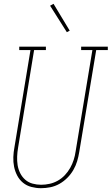

<svg xmlns="http://www.w3.org/2000/svg" viewBox="-20 -980 586 1008"><path d="M195 8Q170 8 145 1.5Q120 -5 101 -20.5Q82 -36 70.5 -58Q59 -80 54 -104.5Q49 -129 50 -155.5Q51 -182 56 -208L140 -717H81V-735H221V-717H159L75 -205Q71 -182 70 -158.5Q69 -135 72.5 -113Q76 -91 86 -71Q96 -51 112.5 -36.5Q129 -22 151 -16Q173 -10 196 -10Q218 -10 240.5 -15Q263 -20 283.5 -31.5Q304 -43 320.5 -60.5Q337 -78 348.5 -98.5Q360 -119 367 -141Q374 -163 377 -185L465 -717H406V-735H546V-717H485L396 -182Q392 -157 385 -133.5Q378 -110 365 -87.5Q352 -65 333 -46Q314 -27 291.5 -14.5Q269 -2 244.5 3Q220 8 195 8ZM331 -811 243 -950 261 -960 346 -819Z"/></svg>

Font: Iosevka Slab Thin Oblique
Style: Regular
Weight: 100
Italic angle: -9°
Monospace: yes
Designer: Belleve Invis
Foundry: Belleve Invis
Version: Version 11.1.0; ttfautohint (v1.8.3)